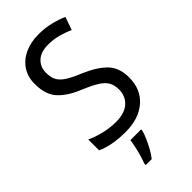

<svg xmlns="http://www.w3.org/2000/svg" viewBox="-289 -841 1078 1078"><g transform="rotate(-45 249.5 -302.5)"><path d="M455 -244Q455 -150 392.5 -95.5Q330 -41 225 -41Q171 -41 125 -49.5Q79 -58 46 -74V-160Q81 -143 129.5 -131Q178 -119 226 -119Q295 -119 331 -151.5Q367 -184 367 -236Q367 -271 353.5 -295Q340 -319 308 -339Q276 -359 221 -382Q139 -415 96.5 -461Q54 -507 54 -591Q53 -647 80 -688.5Q107 -730 155 -752.5Q203 -775 265 -775Q317 -775 362 -764Q407 -753 442 -737L415 -660Q380 -676 342 -686Q304 -696 264 -696Q205 -696 174 -667Q143 -638 143 -592Q143 -555 156 -531.5Q169 -508 199.5 -488.5Q230 -469 282 -448Q367 -412 411 -367Q455 -322 455 -244ZM296 19Q291 40 279 67Q267 94 252 121.5Q237 149 220 170H173V158Q180 141 188 114Q196 87 202 59Q208 31 211 10H296Z"/></g></svg>

Font: Noto Sans Tamil UI SemiCondensed
Style: Regular
Weight: 400
Width: 4
Designer: Jelle Bosma - Monotype Design Team
Foundry: Monotype Imaging Inc.
Version: Version 2.004; ttfautohint (v1.8.4.7-5d5b)